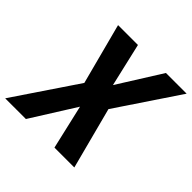

<svg xmlns="http://www.w3.org/2000/svg" viewBox="-200 -873 1036 1036"><g transform="rotate(45 317.5 -355.0)"><path d="M-19.8 0 223.4 -360.8 131.6 -710H283.2L340.8 -461.6L496.8 -710H654.8L415.4 -352.8L507.8 0H356.2L297.6 -253.6L138.2 0Z"/></g></svg>

Font: Geist Mono
Style: Italic
Weight: 400
Italic angle: -12°
Monospace: yes
Designer: Basement.studio, Andrés Briganti, Mateo Zaragoza
Foundry: Basement.studio, Vercel, Andrés Briganti, Guido Ferreyra, Mateo Zaragoza
Version: Version 1.500